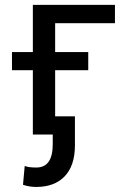

<svg xmlns="http://www.w3.org/2000/svg" viewBox="-20 -548 488 782"><path d="M448.2 -453.6H204.6V0H113.8V-528.3H448.2ZM339.4 -262.2H28.8V-335.9H339.4ZM285.2 -74.2V45.4Q284.7 127.4 243.2 170.4Q201.7 213.4 127.9 213.4Q99.1 213.4 73.7 204.6L80.6 127.9Q95.2 134.3 127.9 134.3Q194.8 134.3 194.8 39.6V-74.2Z"/></svg>

Font: Noboto
Style: Regular
Weight: 400
Designer: Google
Version: Version 2.001101; 2014